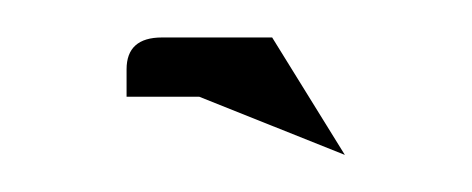

<svg xmlns="http://www.w3.org/2000/svg" viewBox="-20 -442 253 103"><path d="M47.9 -390.1V-404.8Q47.9 -421.9 66.9 -421.9H126L165 -358.9L86.9 -390.1Z"/></svg>

Font: Hhenum
Style: Regular
Weight: 400
Designer: T. Christopher White
Version: Version 1.0